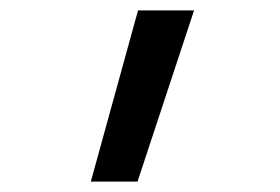

<svg xmlns="http://www.w3.org/2000/svg" viewBox="-20 -792 540 370"><path d="M155 -442 246 -772H354L245 -442Z"/></svg>

Font: Iosevka Curly Slab Medium
Style: Regular
Weight: 500
Monospace: yes
Designer: Belleve Invis
Foundry: Belleve Invis
Version: Version 22.1.2; ttfautohint (v1.8.4)